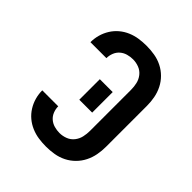

<svg xmlns="http://www.w3.org/2000/svg" viewBox="-206 -873 1012 1012"><g transform="rotate(45 300.0 -367.5)"><path d="M302 8Q274 8 246.5 4Q219 0 193 -11Q167 -22 145.5 -40Q124 -58 109 -82Q94 -106 86.5 -133Q79 -160 79 -188H198Q198 -168 205.5 -149Q213 -130 228 -117Q243 -104 262.5 -98.5Q282 -93 302 -93Q325 -93 347 -101.5Q369 -110 383.5 -128.5Q398 -147 403 -169.5Q408 -192 408 -215V-520Q408 -543 403 -565.5Q398 -588 383.5 -606.5Q369 -625 347 -633.5Q325 -642 302 -642Q282 -642 262.5 -636.5Q243 -631 228 -618Q213 -605 205.5 -586Q198 -567 198 -547H79Q79 -575 86.5 -602Q94 -629 109 -653Q124 -677 145.5 -695Q167 -713 193 -724Q219 -735 246.5 -739Q274 -743 302 -743Q332 -743 362 -738Q392 -733 419 -719.5Q446 -706 467.5 -684.5Q489 -663 502.5 -636Q516 -609 521.5 -579.5Q527 -550 527 -520V-215Q527 -185 521.5 -155.5Q516 -126 502.5 -99Q489 -72 467.5 -50.5Q446 -29 419 -15.5Q392 -2 362 3Q332 8 302 8ZM348 -291H252V-444H348Z"/></g></svg>

Font: Iosevka SS04 Extended
Style: Bold
Weight: 700
Width: 7
Monospace: yes
Designer: Belleve Invis
Foundry: Belleve Invis
Version: Version 19.0.0; ttfautohint (v1.8.4)